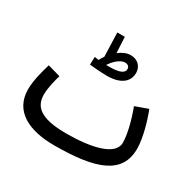

<svg xmlns="http://www.w3.org/2000/svg" viewBox="-154 -866 1082 1060"><g transform="rotate(30 387.0 -336.0)"><path d="M373 -457C481 -457 506 -512 506 -550C506 -591 477 -622 432 -622C407 -622 381 -611 357 -592L352 -693H304L309 -541C302 -532 296 -521 290 -510C280 -511 271 -513 264 -514L262 -464C281 -462 340 -457 373 -457ZM425 -571C442 -571 454 -562 454 -545C454 -524 430 -507 366 -507C358 -507 349 -507 340 -507C355 -530 390 -571 425 -571ZM313 21C585 21 720 -33 720 -192C720 -255 694 -350 668 -416L587 -387C615 -313 635 -232 635 -181C635 -98 491 -69 338 -69C168 -69 124 -120 124 -195C124 -237 139 -294 148 -324L67 -347C52 -297 34 -230 34 -176C34 -34 156 21 313 21Z"/></g></svg>

Font: Noto Sans Arabic UI XCn Md
Style: Regular
Weight: 500
Width: 2
Designer: Monotype Design Team, Nadine Chahine and Nizar Qandah
Foundry: Monotype Imaging Inc.
Version: Version 2.010